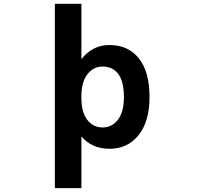

<svg xmlns="http://www.w3.org/2000/svg" viewBox="-20 -771 1040 1010"><path d="M766.6 -260.7Q766.6 -131.8 709 -60.1Q651.4 11.7 555.7 11.7Q462.9 11.7 408.2 -53.7V218.8H268.6V-751H408.2V-460Q466.8 -534.2 555.7 -534.2Q654.3 -534.2 710.4 -463.9Q766.6 -393.6 766.6 -260.7ZM631.8 -260.7Q631.8 -341.8 602.5 -381.3Q573.2 -420.9 519.5 -420.9Q470.7 -420.9 439.5 -379.9Q408.2 -338.9 408.2 -265.6V-255.9Q408.2 -180.7 439 -140.6Q469.7 -100.6 519.5 -100.6Q569.3 -100.6 600.6 -141.6Q631.8 -182.6 631.8 -260.7Z"/></svg>

Font: Gen Shin Gothic Monospace Bold
Style: Bold
Weight: 700
Designer: [Source Han Sans]
Ryoko NISHIZUKA  (kana & ideographs); Paul D. Hunt (Latin, Greek & Cyrillic); Wenlong ZHANG  (bopomofo
Version: Version 1.002.20150607